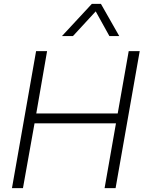

<svg xmlns="http://www.w3.org/2000/svg" viewBox="-20 -975 748 995"><path d="M42 0 167 -710H224L168 -387H590L647 -710H704L579 0H522L581 -336H159L99 0ZM598 -788H547L476 -916L358 -788H301L456 -955H503Z"/></svg>

Font: Livvic Light
Style: Italic
Weight: 300
Italic angle: -10°
Designer: Jacques Le Bailly, Baron von Fonthausen
Version: Version 1.001; ttfautohint (v1.8.2)